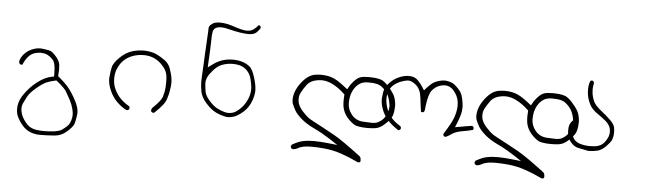

<svg xmlns="http://www.w3.org/2000/svg" viewBox="-45 -599 3591 1041"><g transform="rotate(5 1750.0 -78.5)"><path d="M268.1 243.7Q239.3 246.6 215.3 246.6Q196.8 246.6 173.8 243.7Q142.1 238.8 123 218.8Q97.7 191.9 88.9 165Q83.5 148.9 83.5 134Q83.5 119.1 91.1 103Q98.6 86.9 109.4 66.9Q121.6 45.4 153.1 19Q184.6 -7.3 204.6 -16.4Q224.6 -25.4 252.9 -31.2L259.3 -32.7Q284.2 -12.7 297.6 0.5Q311 13.7 316.9 24.4Q328.1 43.5 340.6 67.1Q353 90.8 358.9 114.7Q363.3 131.3 363.3 145.5Q363.3 152.3 362.3 158.7Q359.4 177.7 351.6 192.9Q348.1 200.2 338.4 209.7Q328.6 219.2 306.6 234.4Q287.1 241.2 268.1 243.7ZM142.1 -172.9Q152.8 -174.8 159.4 -174.8Q166 -174.8 168.9 -174.3Q182.1 -173.8 191.9 -169.9Q211.9 -161.6 228 -144Q236.8 -134.8 240.7 -116.7Q244.6 -98.6 244.6 -70.3Q244.6 -66.9 244.6 -52.7L233.9 -50.8Q202.1 -44.4 174.8 -26.4Q145 -7.3 120.8 18.1Q96.7 43.5 80.1 70.3Q60.1 103 60.1 139.6Q60.1 162.1 68.8 181.2Q81.5 207.5 100.6 229Q119.1 249.5 142.1 258.8Q165 268.1 191.4 269Q234.9 269 275.9 265.6Q313 262.7 341.8 236.3Q371.6 209.5 377 194.3Q382.8 177.7 387.2 143.6Q388.2 138.2 388.2 132.8Q388.2 127.4 387.2 119.4Q386.2 111.3 382.3 98.9Q378.4 86.4 371.6 72.8Q345.7 21.5 317.9 -9.3Q298.8 -30.3 272 -52.2L266.6 -56.6Q268.6 -79.1 268.6 -92.8Q268.6 -106.4 267.1 -118.7Q264.2 -143.6 235.8 -171.9Q219.7 -188 208.5 -190.9Q190.9 -194.8 166 -197.8Q161.6 -198.2 156.7 -198.2Q138.2 -198.2 117.2 -190.4Q90.3 -180.2 72 -160.4Q53.7 -140.6 49.3 -119.6Q49.3 -118.7 49.3 -118.2Q49.3 -110.4 52.7 -105L60.1 -101.1Q64.9 -101.1 68.8 -103Q75.7 -122.6 91.3 -142.6Q109.9 -167.5 142.1 -172.9Z M877.9 -38.1Q881.3 -58.6 881.3 -72.3Q881.3 -85.9 879.9 -94.7Q877 -119.1 866.2 -149.4Q856.9 -177.2 833 -194.3Q806.2 -212.9 785.2 -222.4Q764.2 -231.9 731.4 -234.9Q724.1 -235.4 717.3 -235.4Q689.9 -235.4 659.7 -227.5Q621.6 -217.3 588.4 -184.6Q558.6 -154.8 552.7 -133.8Q546.4 -109.9 543.9 -74.7Q543.5 -70.8 543.5 -66.9Q543.5 -37.1 558.6 -2.9Q574.7 33.2 600.3 57.6Q626 82 650.4 93.8Q652.8 94.2 654.5 94.2Q656.2 94.2 657.7 93.8Q660.6 93.3 663.1 91.8L667 83.5Q667 82 667 81.1Q667 80.1 667 78.6Q666.5 75.2 665 72.8Q636.7 56.6 617.7 37.6Q598.6 18.6 585 -7.8Q570.3 -35.6 570.3 -71.3Q570.3 -103.5 582.5 -128.9Q594.7 -155.3 612.5 -172.1Q630.4 -189 655.8 -199.2Q685.1 -210.9 720.2 -210.9Q747.1 -210.9 771 -201.7Q796.4 -191.4 816.4 -171.4Q833.5 -154.3 841.8 -138.2Q851.1 -120.6 852.5 -94.2Q853 -84.5 853 -71.8Q853 -59.1 852.1 -47.6Q851.1 -36.1 850.1 -29.8Q849.1 -23.4 847.7 -17.1Q845.2 -4.9 841.8 5.4Q838.4 15.6 828.1 29.3Q815.4 45.9 789.1 71.3Q784.7 81.5 784.7 81.5Q784.7 87.9 787.1 92.3L794.9 96.2L802.2 95.7Q832 67.9 847.7 47.4Q858.4 33.2 862.3 23.4Q873 -4.4 877.9 -38.1Z M1203.1 61.5Q1191.4 61.5 1180.2 58.1Q1155.8 50.3 1140.6 42Q1121.6 32.2 1098.1 6.3Q1074.7 -19.5 1070.3 -42Q1066.9 -61.5 1065.4 -80.6Q1064.9 -84.5 1064.9 -88.4Q1064.9 -105 1071.8 -120.6Q1078.6 -136.2 1099.6 -160.2Q1121.1 -185.1 1144.5 -194.3Q1172.9 -205.6 1204.6 -205.6Q1223.1 -205.6 1239.3 -201.7Q1263.2 -196.3 1281.2 -178.5Q1299.3 -160.6 1305.7 -135.7Q1312 -112.8 1314.9 -89.8Q1315.4 -83.5 1315.4 -76.7Q1315.4 -56.6 1308.1 -34.2Q1289.1 19.5 1244.6 49.3Q1238.8 53.2 1236.8 54.2Q1219.7 61.5 1203.1 61.5ZM1193.4 -407.7Q1156.7 -420.4 1128.9 -421.9Q1122.1 -422.4 1118.4 -422.4Q1114.7 -422.4 1112.5 -422.4Q1110.4 -422.4 1107.2 -422.1Q1104 -421.9 1101.3 -421.6Q1098.6 -421.4 1096.7 -420.9Q1091.8 -420.4 1088.9 -419.4Q1077.1 -416 1065.4 -405.3Q1056.2 -396.5 1056.2 -384.3Q1056.2 -365.7 1054.2 -338.9Q1051.3 -293.9 1049.1 -244.6Q1046.9 -195.3 1045.9 -175.3Q1043.9 -134.8 1043 -119.9Q1042 -105 1042 -96.7Q1042 -72.3 1046.9 -44.9Q1052.2 -10.7 1082 21.5Q1112.3 54.7 1139.6 66.9Q1167.5 79.6 1198.2 84.5Q1227.5 84.5 1251.5 71.3Q1267.1 62.5 1284.7 47.4Q1314.5 21 1329.1 -21.5Q1335.9 -41 1337.9 -61.5Q1338.4 -66.4 1338.4 -72.3Q1338.4 -99.6 1325.7 -141.1Q1311 -188.5 1293.9 -200.7Q1275.4 -214.8 1254.4 -221.2Q1231.4 -228.5 1203.6 -228.5Q1163.1 -228.5 1130.4 -213.9Q1111.8 -205.6 1092.8 -191.4L1070.3 -174.8Q1076.7 -290.5 1076.7 -322.8Q1076.7 -355 1080.1 -370.6Q1082 -379.9 1088.4 -386.2Q1099.6 -397.5 1123.5 -397.5Q1142.6 -397.5 1170.9 -390.1Q1199.2 -382.8 1226.6 -378.4Q1253.9 -374 1272.9 -374Q1279.8 -374 1288.3 -374.8Q1296.9 -375.5 1304.7 -378.9Q1312.5 -382.3 1318.8 -388.2Q1331.5 -400.9 1337.4 -411.6Q1337.4 -411.6 1337.4 -413.6Q1337.4 -418.5 1335.4 -422.9L1328.6 -426.3Q1324.7 -426.3 1323.7 -425.3Q1317.4 -415.5 1302.2 -403.6Q1287.1 -391.6 1263.9 -391.6Q1240.7 -391.6 1193.4 -407.7Z M1671.9 204.6Q1700.2 204.6 1736.3 208Q1786.1 212.4 1833.5 228.8Q1880.9 245.1 1924.8 266.6Q1926.8 266.6 1927.7 266.6Q1928.7 266.6 1930.2 266.6Q1931.6 266.6 1933.1 266.4Q1934.6 266.1 1935.5 265.6Q1937 265.1 1938 264.2Q1939.9 262.2 1939.9 255.4Q1939.9 248.5 1938.5 243.4Q1937 238.3 1932.6 233.4Q1829.6 155.3 1783.7 129.9Q1737.8 104.5 1717.8 94Q1697.8 83.5 1691.7 80.1Q1685.5 76.7 1679.9 73.7Q1674.3 70.8 1669.4 68.4Q1652.3 59.1 1648.7 56.6Q1645 54.2 1642.6 52.5Q1640.1 50.8 1637.5 48.8Q1634.8 46.9 1632.3 44.7Q1629.9 42.5 1627.4 40.5Q1617.7 31.7 1606 19Q1580.1 -8.8 1576.7 -36.1Q1576.2 -41.5 1576.2 -48.3Q1576.2 -67.9 1585.9 -85Q1596.2 -104 1611.8 -125.5Q1630.4 -150.9 1671.4 -157.7Q1681.6 -159.2 1691.4 -159.2Q1720.7 -159.2 1749.5 -145Q1786.1 -127 1816.9 -97.2L1821.3 -93.3Q1819.8 -72.8 1819.8 -60.5Q1819.8 -28.8 1826.7 -9.3Q1835.9 18.1 1859.9 42Q1872.1 53.7 1882.1 60.8Q1892.1 67.9 1897.9 69.6Q1903.8 71.3 1910.2 72.8Q1932.1 77.1 1959.5 77.1Q1977.5 77.1 1998.5 75.2Q2028.3 72.3 2053.7 47.9Q2069.8 33.2 2077.9 23.2Q2085.9 13.2 2088.9 7.3Q2096.7 -7.8 2099.1 -31.7Q2100.6 -42.5 2100.6 -54.2Q2100.6 -65.9 2098.1 -78.6Q2094.7 -100.1 2084.5 -117.9Q2074.2 -135.7 2051.8 -160.2Q2030.3 -183.1 2015.9 -189Q2001.5 -194.8 1977.1 -197.3Q1963.9 -198.7 1949.7 -198.7Q1935.5 -198.7 1920.7 -197.5Q1905.8 -196.3 1894.5 -191.4Q1882.8 -186 1872.6 -175.8Q1852.5 -155.8 1841.8 -136.2L1834 -122.6Q1809.1 -142.1 1797.4 -150.4Q1774.9 -166.5 1759.3 -173.8Q1727.5 -188.5 1686.5 -188.5Q1668 -188.5 1649.9 -185.1Q1623.5 -179.2 1601.6 -158.2Q1578.1 -135.3 1563 -108.4Q1543.9 -74.2 1543.9 -41.5Q1543.9 -28.8 1546.9 -19.5Q1553.2 -3.4 1564.5 17.1Q1575.7 36.6 1603.5 60.5Q1631.3 84.5 1674.3 104.7Q1717.3 125 1760.3 152.8L1806.6 183.1L1751.5 177.2Q1710.4 172.9 1680.2 172.9Q1665 172.9 1652.3 173.8Q1615.7 177.2 1596.9 185.1Q1578.1 192.9 1561 202.6L1556.6 210.9Q1556.6 211.9 1556.6 212.9Q1556.6 213.9 1556.6 214.8Q1556.6 215.8 1557.1 217.3Q1558.1 220.2 1559.6 222.2L1568.4 227.1Q1583 226.1 1594.7 219.2Q1606.4 212.4 1620.6 209.2Q1634.8 206.1 1648.4 205.3Q1662.1 204.6 1671.9 204.6ZM2023.9 36.1 2024.9 35.6Q2024.4 36.1 2023.9 36.1ZM1986.8 46.9Q1983.4 46.9 1978 46.9Q1960.9 46.9 1933.1 44.9Q1894.5 42 1871.1 12.2Q1849.1 -15.6 1849.1 -48.8Q1849.1 -50.8 1849.1 -52.2Q1850.1 -85 1859.4 -107.9Q1869.6 -132.8 1887.7 -149.4Q1906.7 -167 1932.6 -168.9Q1941.4 -169.4 1946.8 -169.4Q1975.6 -169.4 1990.7 -165.5Q2009.3 -161.1 2022.9 -149.4Q2040.5 -134.8 2051.5 -116.2Q2062.5 -97.7 2067.9 -68.4Q2070.3 -58.6 2070.3 -48.3Q2070.3 -21.5 2055.7 3.4Q2043.5 24.4 2023.9 36.1Q2010.7 46.4 1986.8 46.9Z M2535.2 28.8Q2535.2 23.4 2532.7 20.5L2525.4 16.1Q2510.7 17.6 2494.9 20.8Q2479 23.9 2434.1 31.7L2442.9 9.8Q2460.9 -34.7 2463.9 -57.1Q2465.3 -67.4 2465.3 -78.9Q2465.3 -90.3 2463.4 -103.5Q2460 -128.4 2453.4 -146Q2446.8 -163.6 2431.6 -179.2Q2411.6 -201.2 2394.5 -208Q2384.3 -212.4 2370.1 -214.4Q2363.8 -215.8 2358.9 -215.8Q2342.8 -215.8 2328.1 -211.4Q2302.2 -204.1 2289.1 -193.4Q2274.9 -181.6 2260.7 -166L2249 -152.8L2239.7 -168Q2229.5 -184.6 2211.9 -203.6Q2193.4 -223.6 2161.6 -223.6Q2141.1 -223.6 2117.7 -215.3Q2085.4 -203.6 2061 -179.2Q2041 -159.2 2034.7 -142.6Q2027.8 -124 2025.9 -93.8Q2025.4 -89.8 2025.4 -85.9Q2025.4 -60.1 2035.6 -31.7Q2049.3 5.9 2077.6 33.7Q2097.7 54.2 2129.4 74.7Q2134.3 73.7 2138.7 71.3L2142.6 63.5Q2142.6 63 2142.6 62.5Q2142.6 56.6 2138.7 52.2Q2105 31.2 2088.9 11.2Q2072.8 -8.8 2063.2 -30.5Q2053.7 -52.2 2050.8 -80.1Q2050.3 -87.4 2050.3 -93.8Q2050.3 -130.4 2071.8 -156.2Q2076.2 -161.1 2080.6 -165Q2095.2 -178.2 2114 -186.3Q2132.8 -194.3 2151.4 -197.8Q2155.3 -198.7 2159.7 -198.7Q2179.2 -198.7 2201.7 -179.7Q2228.5 -157.2 2233.4 -110.4Q2237.3 -72.8 2243.2 -36.1L2248.5 -33.7Q2254.4 -33.7 2258.3 -36.1L2262.7 -43.9Q2269 -111.8 2282.7 -142.1Q2287.6 -153.3 2297.9 -163.1Q2317.9 -183.6 2347.7 -189Q2354 -189.9 2361.8 -189.9Q2369.6 -189.9 2378.4 -187Q2395.5 -181.6 2408.2 -167Q2430.2 -141.6 2436 -111.3Q2438 -99.1 2438 -83.5Q2438 -67.9 2433.6 -48.3Q2426.3 -15.6 2409.2 14.9Q2392.1 45.4 2374.5 73.2Q2374.5 80.6 2377.4 84.5Q2381.3 87.4 2386.2 88.4Q2398.4 85 2415 72.8Q2438 55.7 2474.6 49.8Q2503.9 45.4 2532.2 37.6L2535.2 31.7Q2535.2 30.3 2535.2 28.8Z M2671.9 204.6Q2700.2 204.6 2736.3 208Q2786.1 212.4 2833.5 228.8Q2880.9 245.1 2924.8 266.6Q2926.8 266.6 2927.7 266.6Q2928.7 266.6 2930.2 266.6Q2931.6 266.6 2933.1 266.4Q2934.6 266.1 2935.5 265.6Q2937 265.1 2938 264.2Q2939.9 262.2 2939.9 255.4Q2939.9 248.5 2938.5 243.4Q2937 238.3 2932.6 233.4Q2829.6 155.3 2783.7 129.9Q2737.8 104.5 2717.8 94Q2697.8 83.5 2691.7 80.1Q2685.5 76.7 2679.9 73.7Q2674.3 70.8 2669.4 68.4Q2652.3 59.1 2648.7 56.6Q2645 54.2 2642.6 52.5Q2640.1 50.8 2637.5 48.8Q2634.8 46.9 2632.3 44.7Q2629.9 42.5 2627.4 40.5Q2617.7 31.7 2606 19Q2580.1 -8.8 2576.7 -36.1Q2576.2 -41.5 2576.2 -48.3Q2576.2 -67.9 2585.9 -85Q2596.2 -104 2611.8 -125.5Q2630.4 -150.9 2671.4 -157.7Q2681.6 -159.2 2691.4 -159.2Q2720.7 -159.2 2749.5 -145Q2786.1 -127 2816.9 -97.2L2821.3 -93.3Q2819.8 -72.8 2819.8 -60.5Q2819.8 -28.8 2826.7 -9.3Q2835.9 18.1 2859.9 42Q2872.1 53.7 2882.1 60.8Q2892.1 67.9 2897.9 69.6Q2903.8 71.3 2910.2 72.8Q2932.1 77.1 2959.5 77.1Q2977.5 77.1 2998.5 75.2Q3028.3 72.3 3053.7 47.9Q3069.8 33.2 3077.9 23.2Q3085.9 13.2 3088.9 7.3Q3096.7 -7.8 3099.1 -31.7Q3100.6 -42.5 3100.6 -54.2Q3100.6 -65.9 3098.1 -78.6Q3094.7 -100.1 3084.5 -117.9Q3074.2 -135.7 3051.8 -160.2Q3030.3 -183.1 3015.9 -189Q3001.5 -194.8 2977.1 -197.3Q2963.9 -198.7 2949.7 -198.7Q2935.5 -198.7 2920.7 -197.5Q2905.8 -196.3 2894.5 -191.4Q2882.8 -186 2872.6 -175.8Q2852.5 -155.8 2841.8 -136.2L2834 -122.6Q2809.1 -142.1 2797.4 -150.4Q2774.9 -166.5 2759.3 -173.8Q2727.5 -188.5 2686.5 -188.5Q2668 -188.5 2649.9 -185.1Q2623.5 -179.2 2601.6 -158.2Q2578.1 -135.3 2563 -108.4Q2543.9 -74.2 2543.9 -41.5Q2543.9 -28.8 2546.9 -19.5Q2553.2 -3.4 2564.5 17.1Q2575.7 36.6 2603.5 60.5Q2631.3 84.5 2674.3 104.7Q2717.3 125 2760.3 152.8L2806.6 183.1L2751.5 177.2Q2710.4 172.9 2680.2 172.9Q2665 172.9 2652.3 173.8Q2615.7 177.2 2596.9 185.1Q2578.1 192.9 2561 202.6L2556.6 210.9Q2556.6 211.9 2556.6 212.9Q2556.6 213.9 2556.6 214.8Q2556.6 215.8 2557.1 217.3Q2558.1 220.2 2559.6 222.2L2568.4 227.1Q2583 226.1 2594.7 219.2Q2606.4 212.4 2620.6 209.2Q2634.8 206.1 2648.4 205.3Q2662.1 204.6 2671.9 204.6ZM3023.9 36.1 3024.9 35.6Q3024.4 36.1 3023.9 36.1ZM2986.8 46.9Q2983.4 46.9 2978 46.9Q2960.9 46.9 2933.1 44.9Q2894.5 42 2871.1 12.2Q2849.1 -15.6 2849.1 -48.8Q2849.1 -50.8 2849.1 -52.2Q2850.1 -85 2859.4 -107.9Q2869.6 -132.8 2887.7 -149.4Q2906.7 -167 2932.6 -168.9Q2941.4 -169.4 2946.8 -169.4Q2975.6 -169.4 2990.7 -165.5Q3009.3 -161.1 3022.9 -149.4Q3040.5 -134.8 3051.5 -116.2Q3062.5 -97.7 3067.9 -68.4Q3070.3 -58.6 3070.3 -48.3Q3070.3 -21.5 3055.7 3.4Q3043.5 24.4 3023.9 36.1Q3010.7 46.4 2986.8 46.9Z M3120.6 63Q3071.3 49.3 3071.3 -2.9Q3071.3 -25.4 3087.4 -50.3Q3087.4 -55.2 3085 -58.6L3077.6 -62.5Q3076.7 -62.5 3074.7 -62.5Q3069.8 -62.5 3064.9 -58.1Q3048.8 -40 3047.4 -18.6Q3046.9 -11.7 3046.9 -4.9Q3046.9 11.2 3049.8 24.9Q3054.2 42.5 3071.3 62Q3087.9 80.6 3110.4 85.4Q3136.7 90.3 3163.6 96.2Q3166.5 96.2 3169.4 96.2Q3192.9 96.2 3215.1 90.6Q3237.3 85 3259.3 63Q3281.2 41 3287.6 27.8Q3295.9 9.3 3295.9 -16.1Q3295.9 -28.3 3293.5 -41.5Q3290.5 -59.1 3268.6 -80.6Q3244.1 -104.5 3215.8 -126.5Q3184.6 -150.9 3174.8 -171.4Q3165 -191.4 3161.1 -216.3Q3159.7 -226.6 3159.7 -239.3Q3159.7 -252 3163.1 -267.1Q3163.6 -270 3163.6 -272Q3163.6 -273.9 3163.1 -275.4Q3162.6 -278.3 3160.6 -281.2L3153.3 -285.6Q3147.9 -285.6 3143.6 -282.2Q3134.8 -262.7 3134.8 -233.9Q3134.8 -204.1 3144.5 -177.2Q3148.9 -165 3155.8 -151.9Q3168.5 -129.4 3193.8 -111.3Q3222.7 -91.3 3243.7 -74.2Q3267.1 -53.7 3271.5 -30.8Q3272.9 -22.5 3272.9 -15.1Q3272.9 -2 3268.1 10.3Q3261.7 27.3 3249.5 42Q3236.3 58.1 3216.3 64.5Q3198.2 69.8 3171.4 69.8Q3144.5 69.8 3120.6 63Z"/></g></svg>

Font: NaikaiFont
Style: ExtraLight
Weight: 200
Version: Version 1.89